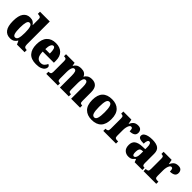

<svg xmlns="http://www.w3.org/2000/svg" viewBox="340 -2222 3693 3693"><g transform="rotate(45 2186.5 -375.0)"><path d="M228 10Q137 10 86.5 -56.5Q36 -123 36 -267Q36 -412 86 -480.5Q136 -549 225 -549Q277 -549 307.5 -529Q338 -509 358 -480H362Q361 -502 361 -533Q361 -564 361 -593V-642Q361 -681 338.5 -691Q316 -701 286 -701H278V-760H544V-140Q544 -93 560.5 -76Q577 -59 611 -59H619V0H412L379 -71H374Q353 -33 318 -11.5Q283 10 228 10ZM286 -70Q329 -70 345 -120Q361 -170 361 -270Q361 -366 345.5 -418Q330 -470 287 -470Q251 -470 236 -418Q221 -366 221 -269Q221 -169 236 -119.5Q251 -70 286 -70Z M935 10Q801 10 736.5 -62.5Q672 -135 672 -266Q672 -407 738 -479Q804 -551 923 -551Q1034 -551 1097.5 -489.5Q1161 -428 1161 -309V-255H857Q859 -159 890 -115Q921 -71 982 -71Q1030 -71 1058 -97Q1086 -123 1102 -162Q1119 -157 1131 -144.5Q1143 -132 1143 -113Q1143 -84 1122.5 -55.5Q1102 -27 1056 -8.5Q1010 10 935 10ZM981 -324Q982 -399 969 -439.5Q956 -480 928 -480Q898 -480 878.5 -440Q859 -400 859 -324Z M1209 0V-59H1213Q1244 -59 1261 -71Q1278 -83 1278 -127V-418Q1278 -459 1261.5 -470Q1245 -481 1214 -481H1210V-536H1444L1456 -470H1461Q1479 -504 1513.5 -527.5Q1548 -551 1616 -551Q1720 -551 1752 -470H1757Q1772 -504 1808.5 -527.5Q1845 -551 1906 -551Q1983 -551 2026 -505.5Q2069 -460 2069 -359V-129Q2069 -83 2080.5 -71Q2092 -59 2124 -59H2128V0H1885V-320Q1885 -384 1872.5 -419Q1860 -454 1828 -454Q1794 -454 1778 -412.5Q1762 -371 1762 -314V-129Q1762 -83 1774 -71Q1786 -59 1818 -59H1822V0H1580V-320Q1580 -384 1568.5 -419Q1557 -454 1525 -454Q1501 -454 1487 -433Q1473 -412 1466.5 -377.5Q1460 -343 1460 -303V-124Q1460 -82 1474.5 -70.5Q1489 -59 1520 -59H1524V0Z M2449 10Q2327 10 2257.5 -60Q2188 -130 2188 -271Q2188 -412 2255 -481.5Q2322 -551 2452 -551Q2573 -551 2642.5 -481.5Q2712 -412 2712 -271Q2712 -130 2645 -60Q2578 10 2449 10ZM2451 -59Q2493 -59 2509.5 -113Q2526 -167 2526 -271Q2526 -375 2509 -427.5Q2492 -480 2450 -480Q2407 -480 2391 -427.5Q2375 -375 2375 -271Q2375 -167 2391.5 -113Q2408 -59 2451 -59Z M2760 0V-59H2765Q2797 -59 2814.5 -71.5Q2832 -84 2832 -131V-409Q2832 -453 2817.5 -465Q2803 -477 2773 -477H2769V-536H2988L3008 -442H3012Q3036 -499 3071 -524Q3106 -549 3161 -549Q3216 -549 3240 -521Q3264 -493 3264 -452Q3264 -398 3225 -375Q3186 -352 3124 -352Q3124 -393 3116.5 -415.5Q3109 -438 3083 -438Q3061 -438 3046 -414.5Q3031 -391 3023 -354Q3015 -317 3015 -278V-126Q3015 -82 3030.5 -70.5Q3046 -59 3072 -59H3105V0Z M3445 10Q3384 10 3340 -30.5Q3296 -71 3296 -155Q3296 -237 3348 -276Q3400 -315 3504 -319L3580 -322V-375Q3580 -483 3531 -483Q3509 -483 3496 -456Q3483 -429 3483 -376Q3408 -376 3372 -392Q3336 -408 3336 -445Q3336 -483 3365 -506Q3394 -529 3442 -540Q3490 -551 3547 -551Q3655 -551 3709 -513Q3763 -475 3763 -382V-129Q3763 -89 3775 -74Q3787 -59 3819 -59H3823V0H3613L3590 -59H3580Q3559 -33 3541 -18Q3523 -3 3500.5 3.5Q3478 10 3445 10ZM3519 -68Q3547 -68 3564 -101.5Q3581 -135 3581 -191V-263L3552 -260Q3513 -257 3498 -230Q3483 -203 3483 -151Q3483 -68 3519 -68Z M3855 0V-59H3860Q3892 -59 3909.5 -71.5Q3927 -84 3927 -131V-409Q3927 -453 3912.5 -465Q3898 -477 3868 -477H3864V-536H4083L4103 -442H4107Q4131 -499 4166 -524Q4201 -549 4256 -549Q4311 -549 4335 -521Q4359 -493 4359 -452Q4359 -398 4320 -375Q4281 -352 4219 -352Q4219 -393 4211.5 -415.5Q4204 -438 4178 -438Q4156 -438 4141 -414.5Q4126 -391 4118 -354Q4110 -317 4110 -278V-126Q4110 -82 4125.5 -70.5Q4141 -59 4167 -59H4200V0Z"/></g></svg>

Font: Noto Serif Thai SemiCondensed Black
Style: Regular
Weight: 900
Width: 4
Designer: Monotype Design Team
Foundry: Monotype Imaging Inc.
Version: Version 2.002; ttfautohint (v1.8.4.7-5d5b)